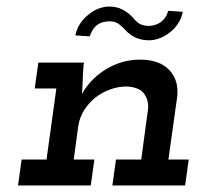

<svg xmlns="http://www.w3.org/2000/svg" viewBox="-20 -566 620 586"><path d="M334 -79 323 0H545L556 -79H494L521 -272Q526 -322 496 -353Q466 -384 407 -384Q353 -384 305 -355.5Q257 -327 230 -279Q232 -303 232.5 -322.5Q233 -342 235 -366L236 -375H97L86 -296H152L122 -79H46L35 0H257L268 -79H205L219 -182Q223 -208 237 -230Q251 -252 271 -268Q291 -284 316 -293Q341 -302 367 -302Q405 -300 419.5 -280.5Q434 -261 432 -234L411 -79ZM362 -475Q375 -460 393.5 -451.5Q412 -443 435 -443Q450 -443 466.5 -449Q483 -455 497 -466Q512 -477 523 -493.5Q534 -510 538 -530Q523 -531 515.5 -531.5Q508 -532 493 -533Q490 -519 482.5 -510Q475 -501 467 -496Q458 -491 449.5 -489Q441 -487 434 -487Q420 -487 409 -492Q398 -497 385 -513Q371 -528 353.5 -537Q336 -546 313 -546Q298 -546 281.5 -540Q265 -534 251 -522Q236 -511 225 -494.5Q214 -478 210 -458Q221 -457 232 -456.5Q243 -456 254 -455Q257 -465 261.5 -472.5Q266 -480 271 -485Q281 -495 293 -498Q305 -501 314 -501Q328 -501 338 -495.5Q348 -490 362 -475Z"/></svg>

Font: Josefin Slab Thin
Style: Italic
Weight: 100
Italic angle: -12°
Designer: Santiago Orozco
Foundry: Typemade
Version: Version 2.000